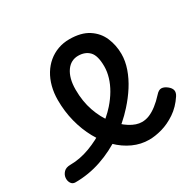

<svg xmlns="http://www.w3.org/2000/svg" viewBox="-209 -656 828 810"><g transform="rotate(-30 204.5 -251.0)"><path d="M300 17Q260 17 222.5 0Q185 -17 153.5 -48Q122 -79 98.5 -121.5Q75 -164 62 -214.5Q49 -265 49 -321Q49 -355 57 -385.5Q65 -416 80 -440.5Q95 -465 116 -482.5Q137 -500 163 -509.5Q189 -519 219 -519Q276 -519 311.5 -496Q347 -473 363 -435.5Q379 -398 379 -355Q379 -321 366.5 -285Q354 -249 332 -214.5Q310 -180 281 -148Q238 -100 183 -62.5Q128 -25 66.5 -4Q5 17 -60 17Q-74 17 -81 5.5Q-88 -6 -86.5 -20.5Q-85 -35 -74 -46.5Q-63 -58 -41 -58Q5 -58 53.5 -76Q102 -94 146 -124Q190 -154 221 -189Q243 -214 258.5 -240.5Q274 -267 282 -294Q290 -321 290 -346Q290 -399 270 -419.5Q250 -440 216 -440Q199 -440 184.5 -432.5Q170 -425 159 -409.5Q148 -394 142 -372Q136 -350 136 -321Q136 -264 152.5 -216.5Q169 -169 196 -135Q223 -101 253.5 -82Q284 -63 311 -63Q330 -63 348 -70.5Q366 -78 385.5 -93Q405 -108 425 -130Q439 -146 452 -145.5Q465 -145 479 -134Q493 -123 495.5 -111Q498 -99 489 -85Q464 -47 430.5 -24.5Q397 -2 363 7.5Q329 17 300 17Z"/></g></svg>

Font: Playwrite CL
Style: Regular
Weight: 400
Designer: Veronika Burian, José Scaglione
Foundry: TypeTogether
Version: Version 1.002